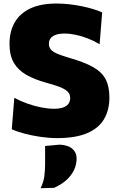

<svg xmlns="http://www.w3.org/2000/svg" viewBox="-20 -748 648 1060"><path d="M295.5 14.5Q251 14.5 203.2 7.5Q155.5 0.5 113.5 -10.8Q71.5 -22 45 -34.5L59 -208Q94 -189 132.8 -175.5Q171.5 -162 209 -154.8Q246.5 -147.5 278.5 -147.5Q307 -147.5 326.8 -154Q346.5 -160.5 357 -173.8Q367.5 -187 367.5 -207.5Q367.5 -230 351 -244.5Q334.5 -259 304.2 -270Q274 -281 233 -292Q170 -309.5 125.2 -335Q80.5 -360.5 56.5 -401.2Q32.5 -442 32.5 -506.5Q32.5 -573 60.5 -623Q88.5 -673 146.2 -700.8Q204 -728.5 293.5 -728.5Q327.5 -728.5 362.5 -724.5Q397.5 -720.5 430.8 -713.8Q464 -707 493.2 -698.2Q522.5 -689.5 544 -679.5L530 -504Q497 -523.5 462.2 -536.8Q427.5 -550 394.8 -556.5Q362 -563 336 -563Q310.5 -563 291.2 -557Q272 -551 261 -538.5Q250 -526 250 -506.5Q250 -487 261.5 -474Q273 -461 297 -451Q321 -441 358 -430Q443.5 -406 493 -378.2Q542.5 -350.5 563.2 -310.5Q584 -270.5 584 -210Q584 -140.5 554.2 -90Q524.5 -39.5 460.5 -12.5Q396.5 14.5 295.5 14.5ZM204 291Q220 259 224.5 226.5Q229 194 229 157.5Q229 132.5 229 107.5Q229 82.5 229 58L310.5 50.5Q356 53 379.5 73.5Q403 94 403 126.5Q403 161 388.2 191.5Q373.5 222 345.8 246.8Q318 271.5 278.5 289Z"/></svg>

Font: Commissioner Thin ExtraBold
Style: Regular
Weight: 800
Version: Version 1.000